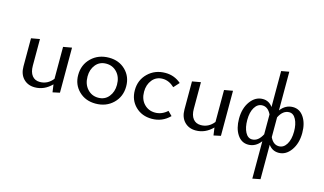

<svg xmlns="http://www.w3.org/2000/svg" viewBox="-109 -1070 2888 1712"><g transform="rotate(15 1335.0 -214.0)"><path d="M370 -409 449 -423V-7L384 7L374 -64Q306 5 218 5Q154 5 114 -36.5Q74 -78 74 -150V-409L153 -423V-177Q153 -118 178.5 -85.5Q204 -53 250 -53Q322 -53 370 -114Z M779 5Q686 5 625.5 -54Q565 -113 565 -202Q565 -297 629.5 -359.5Q694 -422 793 -422Q885 -422 945 -363Q1005 -304 1005 -214Q1005 -119 941 -57Q877 5 779 5ZM789 -52Q850 -52 886 -96.5Q922 -141 922 -206Q922 -277 882 -320.5Q842 -364 782 -364Q721 -364 685 -320Q649 -276 649 -211Q649 -140 689 -96Q729 -52 789 -52Z M1299 6Q1207 6 1147.5 -52.5Q1088 -111 1088 -202Q1088 -296 1152.5 -358.5Q1217 -421 1313 -421Q1396 -421 1458 -367L1412 -316Q1361 -364 1303 -364Q1243 -364 1207 -319.5Q1171 -275 1171 -210Q1171 -140 1211.5 -97.5Q1252 -55 1313 -55Q1375 -55 1426 -101L1464 -63Q1396 6 1299 6Z M1856 -409 1935 -423V-7L1870 7L1860 -64Q1792 5 1704 5Q1640 5 1600 -36.5Q1560 -78 1560 -150V-409L1639 -423V-177Q1639 -118 1664.5 -85.5Q1690 -53 1736 -53Q1808 -53 1856 -114Z M2490 -421Q2553 -421 2591 -364.5Q2629 -308 2629 -219Q2629 -123 2583 -58.5Q2537 6 2470 6Q2411 6 2376 -43V275L2304 289V-56Q2257 6 2189 6Q2126 6 2088.5 -51Q2051 -108 2051 -197Q2051 -294 2097.5 -357.5Q2144 -421 2212 -421Q2269 -421 2304 -372V-704L2376 -717V-360Q2422 -421 2490 -421ZM2457 -51Q2501 -51 2528 -95.5Q2555 -140 2555 -213Q2555 -280 2532 -324Q2509 -368 2470 -368Q2412 -368 2376 -296V-113Q2405 -51 2457 -51ZM2210 -48Q2267 -48 2304 -120V-304Q2274 -365 2223 -365Q2179 -365 2152 -321Q2125 -277 2125 -205Q2125 -136 2148 -92Q2171 -48 2210 -48Z"/></g></svg>

Font: EauTestInfant Medium
Style: Regular
Weight: 500
Designer: Christian Thalmann (Catharsis Fonts)
Version: Version 0.001;PS 000.001;hotconv 1.0.88;makeotf.lib2.5.64775